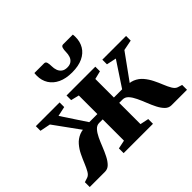

<svg xmlns="http://www.w3.org/2000/svg" viewBox="-172 -1024 1261 1261"><g transform="rotate(-45 459.0 -393.0)"><path d="M7 0V-45L39 -55.5Q56 -61.5 68.2 -83Q80.5 -104.5 92.5 -134Q104.5 -163.5 119.5 -194.5Q134.5 -225.5 156.5 -251Q178.5 -276.5 211 -290Q243.5 -303.5 291 -297L279.5 -245L112.5 -475.5L39.5 -490V-533H260V-490L192.5 -475.5L306 -303.5H381.5V-476L324.5 -490V-533H592V-490L535 -476V-303.5H611.5L725 -475.5L657 -490V-533H877.5V-490L804.5 -475.5L638 -245L626.5 -297Q674 -303.5 706.2 -290Q738.5 -276.5 760.2 -250.8Q782 -225 797.2 -194.2Q812.5 -163.5 824.2 -134Q836 -104.5 848.8 -82.8Q861.5 -61 878.5 -55L910.5 -45V0H767Q742 0 723.5 -18.2Q705 -36.5 690.2 -65.5Q675.5 -94.5 662.8 -127Q650 -159.5 636.2 -188.5Q622.5 -217.5 605.8 -235.8Q589 -254 566 -254H535V-56.5L594.5 -44V0H322V-44L381.5 -56.5V-254H348.5Q326.5 -254 309.8 -235.8Q293 -217.5 279.2 -188.5Q265.5 -159.5 252.8 -127Q240 -94.5 225.2 -65.5Q210.5 -36.5 192.2 -18.2Q174 0 149 0ZM369.5 -786.5Q384 -786.5 387.8 -771.5Q391.5 -756.5 391.5 -738Q391.5 -716.5 398.2 -698.5Q405 -680.5 419.8 -669.8Q434.5 -659 458.5 -659Q482.5 -659 497 -669.8Q511.5 -680.5 517.8 -698.5Q524 -716.5 524 -738Q524 -756.5 528.2 -771.5Q532.5 -786.5 546.5 -786.5H636.5Q637.5 -781.5 637.8 -774.2Q638 -767 638 -762Q638 -719 617.8 -685.2Q597.5 -651.5 557.5 -632.5Q517.5 -613.5 458 -613.5Q400.5 -613.5 360.2 -632.5Q320 -651.5 299 -685.2Q278 -719 278 -762Q278 -768 278.5 -774.2Q279 -780.5 279.5 -786.5Z"/></g></svg>

Font: Merriweather 72pt ExtraBold
Style: Regular
Weight: 800
Version: Version 2.100